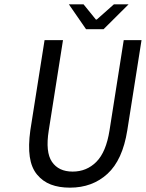

<svg xmlns="http://www.w3.org/2000/svg" viewBox="-20 -843 665 875"><path d="M372.1 -710 293.9 -823.2H360.8L417 -753.9H420.9L499 -823.2H565.9L452.1 -710ZM298.8 12.2Q249 12.2 211.9 -2Q174.8 -16.1 148.9 -47.4Q123 -78.6 115.7 -128.4Q108.4 -178.2 118.2 -249L183.1 -660.2H267.1L202.1 -248Q186.5 -149.9 216.8 -105.5Q247.1 -61 311 -61Q375 -61 419.2 -105.5Q463.4 -149.9 479 -248L543.9 -660.2H625L560.1 -249Q538.6 -113.8 469.7 -50.8Q400.9 12.2 298.8 12.2Z"/></svg>

Font: Office Code Pro Italic
Style: Regular
Weight: 400
Italic angle: -9°
Designer: Nathan Rutzky & Paul D. Hunt
Foundry: Adobe Systems Incorporated
Version: Version 1.004;PS 001.004;hotconv 1.0.70;makeotf.lib2.5.58329